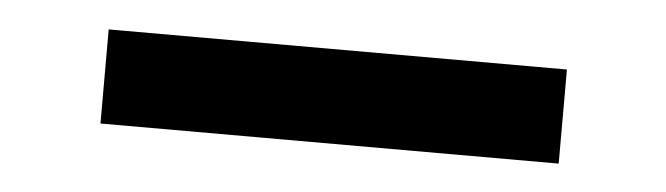

<svg xmlns="http://www.w3.org/2000/svg" viewBox="-25 -48 649 187"><g transform="rotate(5 300.0 46.0)"><path d="M76 92V0H524V92Z"/></g></svg>

Font: Txt Mono Medium
Style: Regular
Weight: 500
Monospace: yes
Designer: Open Source
Foundry: XRLN
Version: Version 1.0